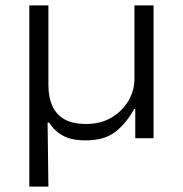

<svg xmlns="http://www.w3.org/2000/svg" viewBox="-20 -514 682 714"><path d="M89 180V-494H160V-197Q160 -153 174.5 -120.5Q189 -88 219.5 -70.5Q250 -53 300 -53Q355 -53 395 -77Q435 -101 457.5 -139Q480 -177 480 -221V-494H551V0H483V-109H479Q451 -57 410 -24.5Q369 8 299 8Q245 8 213 -10Q181 -28 163 -58H157L160 180Z"/></svg>

Font: Nunito Sans 7pt SemiExpanded Light
Style: Regular
Weight: 300
Width: 6
Designer: Vernon Adams
Foundry: Vernon Adams
Version: Version 3.101;gftools[0.9.27]